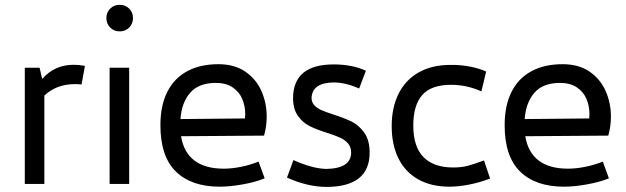

<svg xmlns="http://www.w3.org/2000/svg" viewBox="-20 -753 2562 786"><path d="M281.7 -487.8Q303.7 -487.8 327.6 -483.4L314 -407.2Q300.3 -408.7 287.1 -408.7Q211.4 -408.7 161.6 -361.8V0H81.5V-475.6H142.1L152.8 -429.7Q203.1 -487.8 281.7 -487.8Z M415.5 -679.2Q415.5 -702.1 431.2 -717.8Q446.8 -733.4 470.2 -733.4Q493.2 -733.4 508.8 -717.8Q524.4 -702.1 524.4 -679.2Q524.4 -655.8 508.8 -640.1Q493.2 -624.5 470.2 -624.5Q446.8 -624.5 431.2 -640.1Q415.5 -655.8 415.5 -679.2ZM428.7 -475.6H508.8V0H428.7Z M1038.6 -91.3 1063.5 -22.9Q1028.8 -8.3 975.6 1.5Q922.4 11.2 878.9 11.2Q763.7 11.2 700.2 -50.5Q636.7 -112.3 636.7 -240.7Q636.7 -320.8 664.8 -376.7Q692.9 -432.6 746.1 -461.4Q799.3 -490.2 874 -490.2Q939.9 -490.2 984.4 -459.7Q1028.8 -429.2 1050.3 -380.1Q1071.8 -331.1 1071.8 -274.9Q1071.8 -236.3 1061 -197.8L721.2 -195.3Q731.9 -129.4 775.9 -95.9Q819.8 -62.5 896 -62.5Q928.7 -62.5 965.3 -69.8Q1002 -77.1 1038.6 -91.3ZM718.8 -265.6 982.9 -268.1Q983.9 -279.8 983.9 -285.6Q983.9 -318.8 971.7 -347.9Q959.5 -377 932.4 -395.3Q905.3 -413.6 863.3 -413.6Q793.9 -413.6 758.8 -373.5Q723.6 -333.5 718.8 -265.6Z M1154.8 -25.9 1181.2 -97.7Q1259.8 -62.5 1315.4 -61.5Q1417 -63 1417.5 -128.4Q1417.5 -151.4 1404.5 -166Q1391.6 -180.7 1372.3 -189.5Q1353 -198.2 1319.3 -209Q1274.9 -223.1 1247.1 -237.1Q1219.2 -251 1199.5 -278.8Q1179.7 -306.6 1179.7 -352.5Q1181.2 -489.3 1346.2 -489.3Q1421.9 -489.3 1478 -463.4L1450.2 -390.6Q1394 -415.5 1346.2 -415.5Q1258.8 -414.6 1255.4 -352.5Q1255.4 -334 1267.1 -321.8Q1278.8 -309.6 1296.1 -302Q1313.5 -294.4 1344.7 -284.2Q1391.1 -269.5 1420.7 -254.6Q1450.2 -239.7 1471.7 -209.2Q1493.2 -178.7 1493.2 -128.4Q1493.2 12.2 1315.4 12.2Q1238.3 11.7 1154.8 -25.9Z M1583.5 -236.8Q1583.5 -313 1611.8 -369.6Q1640.1 -426.3 1694.8 -457Q1749.5 -487.8 1826.2 -487.3Q1866.2 -487.8 1904.8 -480.2Q1943.4 -472.7 1970.2 -460L1950.7 -378.9Q1891.1 -405.8 1826.7 -405.8Q1745.1 -405.8 1708.5 -364Q1671.9 -322.3 1671.9 -239.3Q1671.9 -152.3 1713.6 -109.9Q1755.4 -67.4 1835.4 -67.4Q1868.2 -67.4 1893.8 -74Q1919.4 -80.6 1961.4 -96.2L1986.3 -22Q1945.3 -6.3 1901.9 2.4Q1858.4 11.2 1819.3 11.2Q1745.6 11.2 1692.4 -18.6Q1639.2 -48.3 1611.3 -104.2Q1583.5 -160.2 1583.5 -236.8Z M2447.8 -91.3 2472.7 -22.9Q2438 -8.3 2384.8 1.5Q2331.5 11.2 2288.1 11.2Q2172.9 11.2 2109.4 -50.5Q2045.9 -112.3 2045.9 -240.7Q2045.9 -320.8 2074 -376.7Q2102.1 -432.6 2155.3 -461.4Q2208.5 -490.2 2283.2 -490.2Q2349.1 -490.2 2393.6 -459.7Q2438 -429.2 2459.5 -380.1Q2481 -331.1 2481 -274.9Q2481 -236.3 2470.2 -197.8L2130.4 -195.3Q2141.1 -129.4 2185.1 -95.9Q2229 -62.5 2305.2 -62.5Q2337.9 -62.5 2374.5 -69.8Q2411.1 -77.1 2447.8 -91.3ZM2127.9 -265.6 2392.1 -268.1Q2393.1 -279.8 2393.1 -285.6Q2393.1 -318.8 2380.9 -347.9Q2368.7 -377 2341.6 -395.3Q2314.5 -413.6 2272.5 -413.6Q2203.1 -413.6 2168 -373.5Q2132.8 -333.5 2127.9 -265.6Z"/></svg>

Font: Selawik
Style: Regular
Weight: 400
Designer: Aaron Bell
Foundry: Microsoft Corporation
Version: Version 1.01